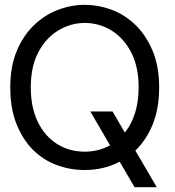

<svg xmlns="http://www.w3.org/2000/svg" viewBox="-20 -692 724 795"><path d="M629 83H537L475.5 -22.5Q410 12 331 12Q272 12 217 -7.8Q162 -27.5 118.2 -70Q74.5 -112.5 47.5 -180.5Q22.5 -244.5 22.5 -330.5Q22.5 -416 49 -480Q75.5 -544 119.8 -586.8Q164 -629.5 219 -650.8Q274 -672 331 -672Q386 -672 440 -652.5Q494 -633 539 -590.5Q584 -548 612.5 -480.5Q639 -416 639 -330.5Q639 -242 612.2 -176.8Q585.5 -111.5 540.5 -68.5ZM331 -64Q388.5 -64 435.5 -90.5L354 -230.5H446L497 -143Q554 -215 554 -330.5Q554 -416 523 -475.5Q492 -535 441.2 -566Q390.5 -597 331 -597Q273 -597 221.8 -566.2Q170.5 -535.5 139 -476.2Q107.5 -417 107.5 -330.5Q107.5 -247 136.5 -187.5Q165.5 -128 216 -96Q266.5 -64 331 -64Z"/></svg>

Font: Lucymar Sans
Style: Regular
Weight: 400
Foundry: The League of Moveable Type (original font) / Main changes by Cristiano Sobral with portions from Mirco Monsees
Version: Version 2.001;August 30, 2020;FontCreator 13.0.0.2681 64-bit